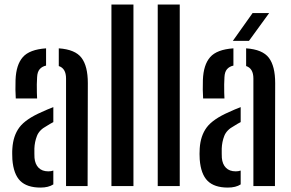

<svg xmlns="http://www.w3.org/2000/svg" viewBox="-20 -820 1283 846"><path d="M49.5 -386Q47 -423 48.5 -468Q51 -534.5 80.5 -568.2Q110 -602 183 -607V-531Q165 -527 154.8 -515Q144.5 -503 143.5 -480Q142.5 -467.5 142.2 -448.2Q142 -429 142.5 -411.5Q143 -394 143.5 -386ZM271 0V-474Q271 -518.5 239 -529V-607Q311.5 -602 339.2 -565.2Q367 -528.5 367 -454L366 0ZM34.5 -117.5Q34 -129.5 33.8 -142Q33.5 -154.5 34.5 -166Q38 -222 65.5 -258.8Q93 -295.5 164 -326.5Q176 -332 188.8 -337.5Q201.5 -343 215 -348V-282Q208 -278.5 200.8 -274.2Q193.5 -270 185 -264.5Q153 -247.5 142.8 -221Q132.5 -194.5 131.5 -165.5Q131.5 -152 131.5 -143.2Q131.5 -134.5 132 -124.5Q134.5 -96.5 150 -80.8Q165.5 -65 193 -65Q205.5 -65 215 -68.5V-7.5Q193.5 6.5 158.5 6.5Q99 6.5 69.2 -23Q39.5 -52.5 34.5 -117.5Z M471 0V-800H568V0Z M675 0V-800H772V0Z M875 -386Q872.5 -423 874 -468Q876.5 -534.5 906 -568.2Q935.5 -602 1008.5 -607V-531Q990.5 -527 980.2 -515Q970 -503 969 -480Q968 -467.5 967.8 -448.2Q967.5 -429 968 -411.5Q968.5 -394 969 -386ZM1096.5 0V-474Q1096.5 -518.5 1064.5 -529V-607Q1137 -602 1164.8 -565.2Q1192.5 -528.5 1192.5 -454L1191.5 0ZM860 -117.5Q859.5 -129.5 859.2 -142Q859 -154.5 860 -166Q863.5 -222 891 -258.8Q918.5 -295.5 989.5 -326.5Q1001.5 -332 1014.2 -337.5Q1027 -343 1040.5 -348V-282Q1033.5 -278.5 1026.2 -274.2Q1019 -270 1010.5 -264.5Q978.5 -247.5 968.2 -221Q958 -194.5 957 -165.5Q957 -152 957 -143.2Q957 -134.5 957.5 -124.5Q960 -96.5 975.5 -80.8Q991 -65 1018.5 -65Q1031 -65 1040.5 -68.5V-7.5Q1019 6.5 984 6.5Q924.5 6.5 894.8 -23Q865 -52.5 860 -117.5ZM1006 -640 1093 -762.5H1166L1077 -640Z"/></svg>

Font: Big Shoulders Stencil Text SemiBold
Style: Regular
Weight: 600
Designer: Patric King
Foundry: XO Type Co
Version: Version 1.000